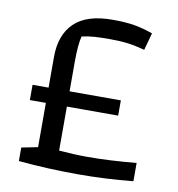

<svg xmlns="http://www.w3.org/2000/svg" viewBox="-73 -682 699 756"><g transform="rotate(10 276.5 -304.5)"><path d="M50 -4V-58L115 -71V-248H51V-309H115V-432Q115 -520 164.5 -568Q214 -616 317 -616Q369 -616 404.5 -610Q440 -604 479 -590L460 -521Q423 -531 392.5 -535Q362 -539 320 -539Q285 -539 260.5 -537.5Q236 -536 208 -530Q199 -495 199 -428V-309H404V-248H199V-72Q262 -67 313 -67Q400 -67 508 -77V-4Q398 7 288 7Q169 7 50 -4Z"/></g></svg>

Font: Athiti Medium
Style: Regular
Weight: 500
Designer: CadsonDemak Team
Foundry: CadsonDemak
Version: Version 1.033